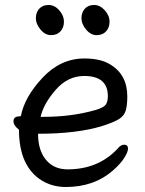

<svg xmlns="http://www.w3.org/2000/svg" viewBox="-20 -727 583 771"><path d="M154.8 -257.8Q266.1 -257.8 359.9 -284.2Q394 -293.9 403.6 -305.4Q413.1 -316.9 413.1 -340.8Q413.1 -421.9 317.9 -421.9Q252 -421.9 203.4 -366Q154.8 -310.1 143.1 -257.8ZM244.1 23.9Q190.9 23.9 147.9 -2Q56.2 -59.1 56.2 -206.1Q34.2 -223.1 34.2 -240.2Q34.2 -259.8 59.1 -259.8L64 -261.2Q78.1 -336.9 150.6 -414.6Q223.1 -492.2 318.8 -492.2Q382.8 -492.2 420.9 -469.2Q491.2 -428.2 491.2 -339.8Q491.2 -305.2 485.1 -283.7Q479 -262.2 458 -249Q437 -235.8 391.1 -221.2Q290 -189.9 132.8 -189.9Q132.8 -123 164.8 -85Q196.8 -46.9 251 -46.9Q374 -46.9 451.2 -128.9Q464.8 -146 478 -146Q494.1 -146 494.1 -129.9Q494.1 -117.2 479 -93Q463.9 -68.8 433.1 -42Q357.9 23.9 244.1 23.9ZM222.9 -601.1Q209 -585.9 185.1 -585.9Q161.1 -585.9 142.6 -608.4Q124 -630.9 124 -653.8Q124 -676.8 137.5 -691.9Q150.9 -707 175 -707Q199.2 -707 218 -685.5Q236.8 -664.1 236.8 -640.1Q236.8 -616.2 222.9 -601.1ZM406 -601.1Q392.1 -585.9 368.2 -585.9Q344.2 -585.9 325.7 -608.4Q307.1 -630.9 307.1 -653.8Q307.1 -676.8 320.6 -691.9Q334 -707 357.9 -707Q381.8 -707 400.9 -685.5Q419.9 -664.1 419.9 -640.1Q419.9 -616.2 406 -601.1Z"/></svg>

Font: LXGW WenKai Screen
Style: Regular
Weight: 400
Designer: LXGW / Fontworks Inc.
Foundry: LXGW / Fontworks Inc.
Version: Version 1.510;January 18,2025